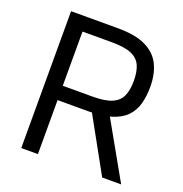

<svg xmlns="http://www.w3.org/2000/svg" viewBox="-127 -820 889 932"><g transform="rotate(20 317.0 -353.5)"><path d="M415 -326 599 0H501L329 -311ZM321 -353Q388 -353 423 -368.5Q458 -384 471.5 -415Q485 -446 485 -493Q485 -540 471.5 -571Q458 -602 423 -617.5Q388 -633 321 -633H169V-353ZM326 -279H169V0H83V-707H325Q417 -707 470.5 -680.5Q524 -654 547 -606Q570 -558 570 -493Q570 -444 559 -404.5Q548 -365 521 -337Q494 -309 446.5 -294Q399 -279 326 -279Z"/></g></svg>

Font: 42dot Sans Light
Style: Regular
Weight: 400
Version: Version 1.000